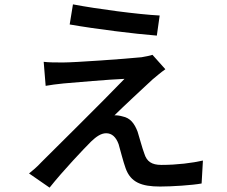

<svg xmlns="http://www.w3.org/2000/svg" viewBox="-20 -816 1040 879"><path d="M314 -796 299 -704C419 -683 596 -661 698 -653L711 -745C613 -750 424 -775 314 -796ZM737 -499 678 -565C667 -561 645 -557 628 -554C549 -546 322 -530 269 -530C236 -530 203 -530 180 -533L189 -423C212 -427 239 -431 271 -434C332 -439 475 -452 550 -455C457 -358 214 -118 170 -74C149 -51 128 -34 113 -22L207 43C269 -35 363 -134 397 -168C421 -191 443 -206 466 -206C492 -206 511 -189 523 -156C531 -129 544 -76 555 -46C578 19 628 38 713 38C766 38 861 32 903 24L909 -81C861 -70 791 -61 719 -61C674 -61 652 -77 641 -112C630 -141 619 -185 610 -213C595 -252 576 -276 541 -283C532 -286 513 -289 504 -288C536 -320 638 -415 678 -452C693 -464 714 -483 737 -499Z"/></svg>

Font: Spoqa Han Sans Neo Medium
Style: Regular
Weight: 500
Designer: [Spoqa Han Sans Neo] Dong-huui Kim ___ Younghwa Kang ___ Yujin Lee ___ [Noto Sans] Ryoko NISHIZUKA ____ (kana & ideograp
Foundry: Spoqa (http://www.spoqa-han-sans.com)
Version: Version 1.100;hotconv 1.0.109;makeotfexe 2.5.65596